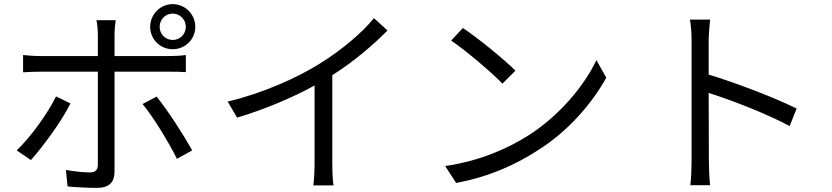

<svg xmlns="http://www.w3.org/2000/svg" viewBox="-20 -869 4040 932"><path d="M818 -803C854 -803 882 -774 882 -739C882 -703 854 -675 818 -675C783 -675 755 -703 755 -739C755 -774 783 -803 818 -803ZM818 -630C879 -630 928 -678 928 -739C928 -799 879 -849 818 -849C758 -849 709 -799 709 -739C709 -678 758 -630 818 -630ZM252 -401C213 -320 127 -201 61 -139L130 -92C186 -154 280 -281 322 -367ZM801 -521C825 -521 855 -521 882 -519V-602C857 -598 824 -597 800 -597H536V-699C536 -721 539 -757 542 -771H448C452 -756 455 -722 455 -700V-597H177C145 -597 120 -599 92 -602V-518C119 -520 147 -521 177 -521H455V-70C455 -44 443 -32 416 -32C390 -32 344 -36 300 -44L308 36C348 40 408 43 450 43C510 43 536 16 536 -37V-521ZM672 -364C725 -301 800 -176 839 -98L913 -139C873 -211 793 -336 740 -400Z M1795 -781C1739 -710 1634 -623 1532 -560C1422 -491 1252 -415 1085 -376L1131 -298C1262 -337 1400 -395 1507 -454V-76C1507 -38 1504 12 1501 31H1599C1595 11 1593 -38 1593 -76V-504C1696 -569 1792 -651 1861 -721Z M2227 -733 2170 -672C2244 -622 2369 -515 2419 -463L2482 -526C2426 -582 2298 -686 2227 -733ZM2141 -63 2194 19C2361 -12 2487 -73 2587 -137C2738 -231 2854 -367 2923 -492L2875 -577C2817 -454 2695 -306 2541 -209C2446 -150 2316 -89 2141 -63Z M3847 -342C3741 -395 3552 -467 3420 -507V-670C3420 -700 3424 -743 3427 -774H3329C3335 -743 3337 -698 3337 -670V-88C3337 -51 3335 -2 3331 30H3427C3423 -3 3421 -56 3421 -88L3420 -418C3531 -383 3704 -316 3813 -257Z"/></svg>

Font: Noto Sans JP Regular
Style: Regular
Weight: 400
Designer: Ryoko NISHIZUKA (kana & ideographs); Paul D. Hunt (Latin, Greek & Cyrillic); Wenlong ZHANG (bopomofo); Sandoll Communica
Foundry: Adobe Systems Incorporated
Version: Version 1.004;PS 1.004;hotconv 1.0.82;makeotf.lib2.5.63406